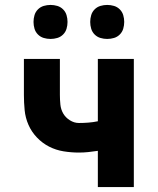

<svg xmlns="http://www.w3.org/2000/svg" viewBox="-20 -759 640 779"><path d="M377 0V-147Q358 -144 338.5 -142Q319 -140 300 -140Q269 -140 238 -145Q207 -150 179.5 -164Q152 -178 130 -201Q108 -224 95.5 -252.5Q83 -281 80 -312Q77 -343 77 -374V-520H223V-374Q223 -354 225 -334.5Q227 -315 236.5 -298.5Q246 -282 263.5 -271Q281 -260 300 -260Q319 -260 338.5 -261.5Q358 -263 377 -267V-520H523V0ZM415 -601Q401 -601 387.5 -605Q374 -609 364 -619Q354 -629 350 -642.5Q346 -656 346 -670Q346 -684 350 -697.5Q354 -711 364 -721Q374 -731 387.5 -735Q401 -739 415 -739Q429 -739 442.5 -735Q456 -731 466 -721Q476 -711 480 -697.5Q484 -684 484 -670Q484 -656 480 -642.5Q476 -629 466 -619Q456 -609 442.5 -605Q429 -601 415 -601ZM185 -601Q171 -601 157.5 -605Q144 -609 134 -619Q124 -629 120 -642.5Q116 -656 116 -670Q116 -684 120 -697.5Q124 -711 134 -721Q144 -731 157.5 -735Q171 -739 185 -739Q199 -739 212.5 -735Q226 -731 236 -721Q246 -711 250 -697.5Q254 -684 254 -670Q254 -656 250 -642.5Q246 -629 236 -619Q226 -609 212.5 -605Q199 -601 185 -601Z"/></svg>

Font: Iosevka Aile Heavy
Style: Regular
Weight: 900
Designer: Belleve Invis
Foundry: Belleve Invis
Version: Version 31.1.0; ttfautohint (v1.8.4)